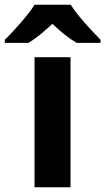

<svg xmlns="http://www.w3.org/2000/svg" viewBox="-71 -786 442 806"><path d="M225 0H74V-546H225ZM226 -766Q240 -743 263 -715.5Q286 -688 309.5 -662.5Q333 -637 351 -619V-606H251Q225 -621 200 -641Q175 -661 149 -686Q122 -661 99 -642Q76 -623 49 -606H-51V-619Q-32 -637 -8.5 -663Q15 -689 37.5 -716Q60 -743 74 -766Z"/></svg>

Font: Noto Sans Georgian Bold
Style: Regular
Weight: 700
Designer: Monotype Design Team, Akaki Razmadze
Foundry: Google LLC
Version: Version 2.005; ttfautohint (v1.8.4.7-5d5b)